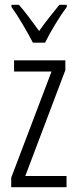

<svg xmlns="http://www.w3.org/2000/svg" viewBox="-20 -785 321 805"><path d="M259 0H27V-40L196 -485H39V-532H254V-491L86 -47H259ZM118 -606Q100 -641 74.5 -684Q49 -727 28 -756V-765H59Q78 -744 100.5 -714Q123 -684 144 -655Q166 -686 185 -710Q204 -734 229 -765H260V-756Q237 -725 211.5 -683Q186 -641 169 -606Z"/></svg>

Font: Noto Sans ExtraCondensed Light
Style: Regular
Weight: 300
Width: 2
Designer: Monotype Design Team
Foundry: Monotype Imaging Inc.
Version: Version 2.013; ttfautohint (v1.8.4.7-5d5b)